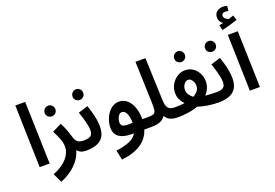

<svg xmlns="http://www.w3.org/2000/svg" viewBox="-148 -1415 3000 2098"><g transform="rotate(-20 1351.5 -366.0)"><path d="M84 0 64 -724H179L200 0Z M252 231 201 126Q314 79 367.5 16Q421 -47 421 -116Q421 -161 402 -211Q383 -261 354 -313L462 -366Q488 -318 505.5 -269Q523 -220 531 -192Q545 -143 568.5 -126Q592 -109 636 -109Q665 -109 679 -93.5Q693 -78 693 -54Q693 -29 675.5 -12Q658 5 626 5Q591 5 565 -6Q539 -17 522 -37Q506 24 466.5 75.5Q427 127 371 166.5Q315 206 252 231ZM401 -476Q374 -476 356 -493.5Q338 -511 338 -537Q338 -563 356 -581.5Q374 -600 401 -600Q426 -600 444 -581.5Q462 -563 462 -537Q462 -511 444 -493.5Q426 -476 401 -476Z M626 5 636 -109Q691 -109 717 -125.5Q743 -142 743 -192Q743 -220 735 -257.5Q727 -295 715 -336Q703 -377 690 -413L802 -448Q814 -414 826.5 -370.5Q839 -327 847 -281.5Q855 -236 855 -196Q855 -116 824 -72.5Q793 -29 741 -12Q689 5 626 5ZM748 -540Q721 -540 703 -557.5Q685 -575 685 -601Q685 -627 703 -645.5Q721 -664 748 -664Q773 -664 791 -645.5Q809 -627 809 -601Q809 -575 791 -557.5Q773 -540 748 -540Z M958 230 934 118Q1026 105 1087.5 80.5Q1149 56 1178 5H1148Q1059 5 1008 -30Q957 -65 957 -139Q957 -182 970.5 -224Q984 -266 1008.5 -300.5Q1033 -335 1066.5 -356Q1100 -377 1140 -377Q1194 -377 1233.5 -343Q1273 -309 1295 -249.5Q1317 -190 1317 -113Q1317 -110 1317 -109H1392Q1421 -109 1435 -93.5Q1449 -78 1449 -54Q1449 -27 1431.5 -11Q1414 5 1382 5H1299Q1267 105 1179 161Q1091 217 958 230ZM1069 -159Q1069 -140 1079 -127Q1089 -114 1118 -109Q1147 -104 1204 -108Q1204 -175 1185 -216.5Q1166 -258 1133 -258Q1113 -258 1099 -243Q1085 -228 1077 -205Q1069 -182 1069 -159Z M1382 5 1392 -109Q1434 -109 1452.5 -120Q1471 -131 1475 -159Q1479 -187 1477 -239L1461 -724H1577L1595 -240Q1596 -188 1607 -159.5Q1618 -131 1639.5 -120Q1661 -109 1696 -109Q1726 -109 1739.5 -93.5Q1753 -78 1753 -54Q1753 -29 1736 -12Q1719 5 1687 5Q1641 5 1604 -10.5Q1567 -26 1548 -63Q1523 -26 1483 -10.5Q1443 5 1382 5Z M1686 5 1696 -109Q1757 -108 1811 -116Q1787 -141 1769 -175Q1751 -209 1751 -256Q1751 -310 1777.5 -354.5Q1804 -399 1846 -425.5Q1888 -452 1936 -452Q1988 -452 2027.5 -425Q2067 -398 2089 -354.5Q2111 -311 2111 -263Q2111 -217 2094.5 -180.5Q2078 -144 2051 -115Q2084 -112 2117 -110.5Q2150 -109 2177 -109Q2206 -109 2220 -93.5Q2234 -78 2234 -54Q2234 -29 2216.5 -12Q2199 5 2167 5Q2104 5 2039.5 -5Q1975 -15 1926 -33Q1882 -14 1817 -4.5Q1752 5 1686 5ZM1864 -249Q1864 -218 1881 -193Q1898 -168 1924 -148Q1958 -166 1978 -192Q1998 -218 1998 -253Q1998 -273 1989.5 -294Q1981 -315 1966.5 -328.5Q1952 -342 1933 -342Q1906 -342 1885 -314.5Q1864 -287 1864 -249ZM1934 -550Q1907 -550 1889 -567.5Q1871 -585 1871 -611Q1871 -637 1889 -655.5Q1907 -674 1934 -674Q1959 -674 1977 -655.5Q1995 -637 1995 -611Q1995 -585 1977 -567.5Q1959 -550 1934 -550Z M2167 5 2177 -109Q2232 -109 2258 -125.5Q2284 -142 2284 -192Q2284 -220 2276 -257.5Q2268 -295 2256 -336Q2244 -377 2231 -413L2343 -448Q2355 -414 2367.5 -370.5Q2380 -327 2388 -281.5Q2396 -236 2396 -196Q2396 -116 2365 -72.5Q2334 -29 2282 -12Q2230 5 2167 5ZM2289 -540Q2262 -540 2244 -557.5Q2226 -575 2226 -601Q2226 -627 2244 -645.5Q2262 -664 2289 -664Q2314 -664 2332 -645.5Q2350 -627 2350 -601Q2350 -575 2332 -557.5Q2314 -540 2289 -540Z M2473 -725 2459 -785Q2488 -791 2506 -795Q2488 -807 2475.5 -827Q2463 -847 2463 -872Q2463 -918 2493.5 -940.5Q2524 -963 2564 -963Q2590 -963 2612 -955L2605 -898Q2595 -900 2586 -901.5Q2577 -903 2566 -903Q2548 -903 2537.5 -894Q2527 -885 2527 -871Q2527 -849 2544.5 -834.5Q2562 -820 2579 -814Q2612 -824 2638 -834L2656 -777Q2620 -764 2569 -749Q2518 -734 2473 -725ZM2528 0 2510 -655H2626L2645 0Z"/></g></svg>

Font: Noto Sans Arabic UI SmCn SmBd
Style: Regular
Weight: 600
Width: 4
Designer: Monotype Design Team, Nadine Chahine and Nizar Qandah
Foundry: Monotype Imaging Inc.
Version: Version 2.010; ttfautohint (v1.8.4.7-5d5b)